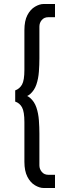

<svg xmlns="http://www.w3.org/2000/svg" viewBox="-20 -770 328 960"><path d="M177 -637Q177 -656 189 -670Q201 -684 222 -684H255V-750H198Q178 -750 155 -736.5Q132 -723 117 -694.5Q102 -666 102 -619V-421Q102 -368 90 -347Q78 -326 56 -318V-262Q78 -255 90 -233.5Q102 -212 102 -159V39Q102 85 117 114Q132 143 155 156.5Q178 170 198 170H255V104H222Q201 104 189 89.5Q177 75 177 57V-102Q177 -133 174.5 -168Q172 -203 162 -232.5Q152 -262 130.5 -280.5Q109 -299 71 -299V-281Q109 -281 130.5 -299.5Q152 -318 162 -347.5Q172 -377 174.5 -412Q177 -447 177 -478Z"/></svg>

Font: SpinnyJost Regular
Style: Regular
Weight: 400
Version: Version 3.710